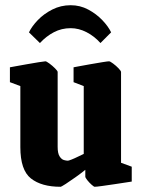

<svg xmlns="http://www.w3.org/2000/svg" viewBox="-20 -705 543 736"><path d="M212 11Q139 11 98.5 -21Q58 -53 58 -141V-375L18 -390V-447Q18 -447 37 -450.5Q56 -454 81.5 -458.5Q107 -463 128.5 -466.5Q150 -470 154 -470Q158 -470 169.5 -461.5Q181 -453 191 -443Q201 -433 201 -429V-142Q201 -117 208.5 -105.5Q216 -94 225 -91.5Q234 -89 240 -89Q243 -89 254.5 -93.5Q266 -98 279 -104.5Q292 -111 301 -115V-375L262 -390V-447Q262 -447 280.5 -450.5Q299 -454 324.5 -458.5Q350 -463 371.5 -466.5Q393 -470 398 -470Q402 -470 413.5 -461.5Q425 -453 434.5 -443Q444 -433 444 -429V-81L485 -66V-9Q485 -9 465.5 -6Q446 -3 419.5 1Q393 5 371 8Q349 11 343 11Q340 11 331 3Q322 -5 314.5 -14.5Q307 -24 307 -28V-54Q291 -41 270 -26Q249 -11 232 0Q215 11 212 11ZM251 -685Q287 -685 318 -668.5Q349 -652 372 -628Q395 -604 406 -581L365 -540Q342 -566 312 -581.5Q282 -597 251 -597Q216 -597 186.5 -581.5Q157 -566 133 -540L91 -581Q102 -604 125 -628Q148 -652 180.5 -668.5Q213 -685 251 -685Z"/></svg>

Font: Grenze Gotisch ExtraBold
Style: Regular
Weight: 800
Designer: Renata Polastri
Foundry: Omnibus-Type
Version: Version 1.001